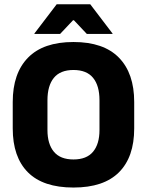

<svg xmlns="http://www.w3.org/2000/svg" viewBox="-20 -846 675 882"><path d="M317.5 15.5Q178 15.5 108.2 -54.5Q38.5 -124.5 38.5 -256V-377.5Q38.5 -509.5 108.8 -581.2Q179 -653 317.5 -653Q456 -653 526.2 -581.2Q596.5 -509.5 596.5 -377.5V-256Q596.5 -124.5 526.5 -54.5Q456.5 15.5 317.5 15.5ZM317.5 -113.5Q378 -113.5 407.5 -149Q437 -184.5 437 -248.5V-385.5Q437 -452.5 407.5 -488.5Q378 -524.5 317.5 -524.5Q257 -524.5 227.5 -488.5Q198 -452.5 198 -385.5V-248.5Q198 -184.5 227.5 -149Q257 -113.5 317.5 -113.5ZM240.5 -826.5H394.5L497 -692V-690H379L319.5 -753H315.5L256 -690H138V-692Z"/></svg>

Font: Anek Latin
Style: Bold
Weight: 700
Designer: Yesha Goshar
Foundry: Ek Type
Version: Version 1.003